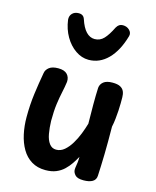

<svg xmlns="http://www.w3.org/2000/svg" viewBox="-128 -957 859 1057"><g transform="rotate(15 301.0 -429.0)"><path d="M233 12Q187 12 153.5 -8.5Q120 -29 99 -65Q78 -101 68 -147Q58 -193 58 -243Q58 -314 66.5 -377.5Q75 -441 86 -502Q89 -521 106.5 -534.5Q124 -548 158 -548Q193 -548 209 -531Q225 -514 223 -488Q219 -458 212 -426.5Q205 -395 199.5 -355Q194 -315 194 -258Q195 -219 201 -185.5Q207 -152 222 -132Q237 -112 261 -112Q287 -112 308 -130Q329 -148 346 -176Q363 -204 375.5 -236Q388 -268 396 -296Q395 -353 395 -405.5Q395 -458 397 -501Q399 -522 416 -535.5Q433 -549 467 -549Q496 -549 511.5 -540.5Q527 -532 533 -517.5Q539 -503 539 -485Q539 -471 539 -451Q539 -431 537.5 -408Q536 -385 533.5 -361Q531 -337 526 -314Q527 -223 525.5 -156.5Q524 -90 521 -33Q520 -10 501.5 1Q483 12 450 12Q415 12 402 -2.5Q389 -17 389 -32Q389 -42 391 -52.5Q393 -63 394.5 -76.5Q396 -90 396 -107Q385 -87 371 -66Q357 -45 338 -27Q319 -9 293.5 1.5Q268 12 233 12ZM305 -636Q266 -636 230.5 -660.5Q195 -685 171 -726.5Q147 -768 140 -820Q138 -842 151.5 -856Q165 -870 188 -870Q202 -870 210.5 -864Q219 -858 223 -846Q238 -800 259.5 -777.5Q281 -755 308 -755Q339 -755 360.5 -778Q382 -801 404 -846Q411 -858 419.5 -863.5Q428 -869 440 -869Q463 -869 478 -854Q493 -839 488 -820Q463 -732 415.5 -684Q368 -636 305 -636Z"/></g></svg>

Font: Playpen Sans SemiBold
Style: Regular
Weight: 600
Designer: Laura Meseguer, Veronika Burian, José Scaglione
Foundry: TypeTogether
Version: Version 1.001